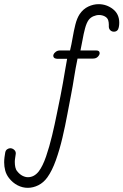

<svg xmlns="http://www.w3.org/2000/svg" viewBox="-220 -705 592 921"><path d="M-87 196Q-112 196 -135.5 184Q-159 172 -177 149Q-190 132 -195 113Q-200 94 -200 74Q-200 62 -198.5 50Q-197 38 -195 27Q-193 16 -185.5 11Q-178 6 -171 6Q-160 6 -151 14.5Q-142 23 -145 37Q-146 45 -147.5 54Q-149 63 -149 72Q-149 85 -146.5 97Q-144 109 -137 117Q-126 131 -112.5 138Q-99 145 -86 145Q-56 145 -34 117Q-15 92 1 45.5Q17 -1 30 -55.5Q43 -110 53 -160.5Q63 -211 70 -244Q76 -272 81.5 -305Q87 -338 92.5 -369.5Q98 -401 102 -423H54Q41 -424 37.5 -430.5Q34 -437 37 -444Q39 -450 47.5 -456.5Q56 -463 68 -463H116Q123 -492 128.5 -524.5Q134 -557 141.5 -587Q149 -617 162 -637Q179 -662 203.5 -673.5Q228 -685 253 -685Q291 -685 321.5 -661.5Q352 -638 352 -596Q352 -591 351.5 -585.5Q351 -580 350 -575Q346 -553 326 -553Q316 -553 308.5 -560.5Q301 -568 302 -582V-587Q302 -598 299 -608Q295 -620 282.5 -626.5Q270 -633 255 -633Q242 -633 228 -627Q214 -621 205 -609Q195 -595 188 -569Q181 -543 176 -514Q171 -485 166 -463H241Q258 -463 258 -450Q258 -442 249.5 -433Q241 -424 226 -424H152Q142 -376 135.5 -334Q129 -292 121 -251Q113 -211 103 -156.5Q93 -102 79.5 -44.5Q66 13 48 63.5Q30 114 7 146Q-11 171 -36 183.5Q-61 196 -87 196Z"/></svg>

Font: Twinkle Star
Style: Regular
Weight: 400
Designer: Robert E. Leuschke
Foundry: Robert E. Leuschke
Version: Version 2.010; ttfautohint (v1.8.3)